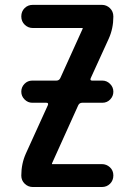

<svg xmlns="http://www.w3.org/2000/svg" viewBox="-20 -750 540 770"><path d="M84 -134.8 171.9 -328.1Q175.8 -337.9 166 -337.9H109.4Q91.8 -337.9 78.6 -351.1Q65.4 -364.3 65.4 -382.3Q65.4 -400.4 78.1 -413.6Q90.8 -426.8 109.4 -426.8H206.1Q216.8 -426.8 221.7 -436.5L311.5 -634.8V-635.7V-637.7H111.3Q92.8 -637.7 79.1 -650.9Q65.4 -664.1 65.4 -684.1Q65.4 -704.1 78.6 -717.3Q91.8 -730.5 111.3 -730.5H388.7Q407.2 -730.5 420.9 -717.3Q434.6 -704.1 434.6 -683.6Q434.6 -635.7 416 -594.7L343.8 -436.5Q339.8 -426.8 349.6 -426.8H390.6Q408.2 -426.8 421.4 -413.6Q434.6 -400.4 434.6 -382.3Q434.6 -364.3 421.9 -351.1Q409.2 -337.9 390.6 -337.9H309.6Q298.8 -337.9 293.9 -328.1L188.5 -94.7V-93.8V-91.8H388.7Q407.2 -91.8 420.9 -79.1Q434.6 -66.4 434.6 -46.4Q434.6 -26.4 421.4 -13.2Q408.2 0 388.7 0H111.3Q92.8 0 79.1 -13.2Q65.4 -26.4 65.4 -45.9Q65.4 -93.8 84 -134.8Z"/></svg>

Font: Rounded-X Mgen+ 2m medium
Style: Regular
Weight: 500
Designer: [Source Han Sans]
Ryoko NISHIZUKA  (kana & ideographs); Paul D. Hunt (Latin, Greek & Cyrillic); Wenlong ZHANG  (bopomofo
Version: Version 1.059.20150602